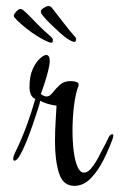

<svg xmlns="http://www.w3.org/2000/svg" viewBox="-20 -658 389 625"><path d="M222 -53Q185 -53 172 -94.5Q159 -136 159 -197Q159 -230 161 -261.5Q163 -293 164 -314Q148 -316 133.5 -320.5Q119 -325 111 -330Q110 -323 103 -301.5Q96 -280 86.5 -252Q77 -224 66 -197Q55 -170 45 -152.5Q35 -135 27 -135Q23 -135 23 -141Q23 -149 30 -163Q50 -204 66 -247Q82 -290 95 -336Q85 -340 80.5 -350.5Q76 -361 76 -374Q76 -410 86.5 -433Q97 -456 110 -467.5Q123 -479 130 -479Q142 -479 142 -459Q142 -449 137 -428.5Q132 -408 125 -386.5Q118 -365 113 -352Q113 -352 119 -348Q125 -344 132 -344Q142 -344 151.5 -356.5Q161 -369 174.5 -381.5Q188 -394 209 -394Q220 -394 228 -391.5Q236 -389 236 -383V-380Q226 -355 221 -314.5Q216 -274 216 -233Q216 -197 220 -165.5Q224 -134 232.5 -115Q241 -96 253 -96Q265 -96 276 -109Q287 -122 295.5 -137Q304 -152 307 -159Q328 -198 333 -209.5Q338 -221 346 -221Q349 -221 349 -217Q349 -215 347 -207Q335 -174 317.5 -138.5Q300 -103 276 -78Q252 -53 222 -53ZM220 -522Q211 -524 199 -532Q190 -538 175.5 -551Q161 -564 146 -578.5Q131 -593 121.5 -604.5Q112 -616 113 -620Q112 -626 123.5 -633Q135 -640 140 -638Q145 -638 151 -630Q153 -627 162.5 -615Q172 -603 184 -587.5Q196 -572 206 -559.5Q216 -547 220 -543Q231 -532 227 -528Q227 -520 220 -522ZM147 -519Q141 -519 125 -527Q115 -532 98 -542.5Q81 -553 64.5 -566.5Q48 -580 36.5 -591Q25 -602 25 -606Q24 -611 33 -620.5Q42 -630 47 -629Q52 -629 60 -621Q63 -619 74 -608Q85 -597 99 -582.5Q113 -568 125.5 -556.5Q138 -545 143 -541Q154 -532 152 -526Q152 -519 147 -519Z"/></svg>

Font: Comforter
Style: Regular
Weight: 400
Designer: Robert E. Leuschke
Foundry: Robert E. Leuschke
Version: Version 1.013; ttfautohint (v1.8.3)